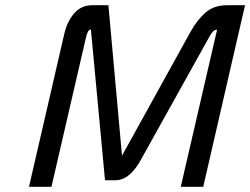

<svg xmlns="http://www.w3.org/2000/svg" viewBox="-20 -715 958 735"><path d="M226 -585Q237 -633 264 -664Q291 -695 333 -695H395L447 -119L712 -598Q736 -640 767.5 -667.5Q799 -695 850 -695H918L758 0H672L811 -601Q803 -602 795.5 -594.5Q788 -587 783 -577L523 -110Q479 -26 423 -25H382L328 -602Q321 -602 316.5 -593.5Q312 -585 309 -571L177 0H91Z"/></svg>

Font: Panefresco 500wt
Style: Italic
Weight: 700
Foundry: Campivisivi & Chank Co
Version: Version 1.000